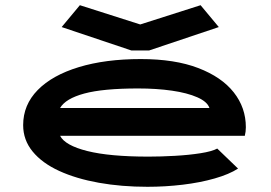

<svg xmlns="http://www.w3.org/2000/svg" viewBox="-20 -708 1040 738"><path d="M547 10Q447 10 360 -5.5Q273 -21 207.5 -51Q142 -81 105.5 -125.5Q69 -170 69 -227Q69 -305 125 -362Q181 -419 283 -450Q385 -481 521 -481Q652 -481 742 -446.5Q832 -412 878.5 -353Q925 -294 925 -219Q925 -211 924 -202.5Q923 -194 921 -186H211Q230 -149 315.5 -127.5Q401 -106 551 -106Q598 -106 652 -109Q706 -112 750.5 -119Q795 -126 815 -137L895 -60Q861 -38 805 -22Q749 -6 682 2Q615 10 547 10ZM211 -293H785Q777 -317 738.5 -334Q700 -351 641 -359.5Q582 -368 511 -368Q376 -368 304 -348.5Q232 -329 211 -293ZM287 -688 519 -614 751 -688 821 -604 553 -514H485L217 -604Z"/></svg>

Font: Inconsolata UltraExpanded Black
Style: Regular
Weight: 900
Width: 9
Monospace: yes
Designer: Raph Levien, Cyreal, Brenton Simpson
Foundry: Raph Levien, Cyreal, Google
Version: Version 3.001; ttfautohint (v1.8.2.53-6de2)